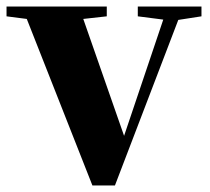

<svg xmlns="http://www.w3.org/2000/svg" viewBox="-30 -566 643 588"><path d="M587 -516 516 -505 322 2H253L52 -508L-10 -516V-546H297V-516L225 -508L350 -150L470 -506L392 -516V-546H587Z"/></svg>

Font: Source Han Serif SC Heavy
Style: Regular
Weight: 900
Designer: Ryoko NISHIZUKA  (kana & ideographs); Frank Grießhammer (Latin, Greek & Cyrillic); Wenlong ZHANG  (bopomofo); Sandoll Co
Foundry: Adobe Systems Incorporated
Version: Version 1.001 October 20, 2017